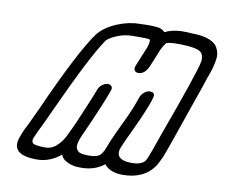

<svg xmlns="http://www.w3.org/2000/svg" viewBox="-85 -905 1182 1010"><g transform="rotate(10 506.0 -400.0)"><path d="M414 0H400Q351 0 315 -27Q305 -37 299 -50Q241 -2 172 -2Q56 -2 56 -67Q56 -81 62 -98L72 -125Q83 -152 94 -171L140 -269Q284 -592 364 -703Q399 -747 465 -774Q526 -799 586 -799L632 -800Q653 -800 677.5 -797.5Q702 -795 717 -778Q751 -796 803 -799Q851 -799 860 -797Q955 -797 992 -758Q1012 -731 1012 -699Q1012 -690 1007 -663Q1002 -636 988 -598L981 -579Q968 -537 939 -456Q840 -168 824 -129Q813 -105 798 -79Q744 -1 631 -1Q563 -1 532 -40Q483 -1 414 0ZM443 -70Q476 -70 494 -82Q508 -93 520 -121L535 -160Q553 -203 579.5 -257.5Q606 -312 625 -358Q638 -391 648 -421Q654 -435 668 -446.5Q682 -458 698 -458Q721 -458 721 -439Q721 -433 714.5 -412.5Q708 -392 692 -353Q673 -306 647 -252Q616 -187 597 -142Q591 -127 591 -115Q591 -71 666 -71Q720 -71 738 -96Q743 -104 749 -119Q756 -134 787 -224Q923 -597 934 -655Q936 -664 936 -672Q936 -691 926 -705Q908 -730 795 -730Q753 -730 737 -723Q725 -709 713 -685Q706 -667 694 -638Q682 -609 674 -590Q654 -543 619 -543Q605 -543 599 -553Q596 -558 596 -564Q596 -571 599 -578L643 -685Q650 -706 650 -720V-725Q647 -730 613 -730H558Q513 -730 473 -713Q433 -696 421 -681Q357 -592 208 -266Q180 -204 152 -147L135 -109Q133 -103 133 -98Q133 -93 135 -88Q138 -72 207 -72Q236 -73 258 -90Q294 -119 313 -165Q339 -216 385 -328Q406 -377 423 -422Q429 -437 443 -447Q457 -457 471 -458Q487 -458 493 -449Q496 -444 496 -438Q496 -432 493 -425Q478 -383 459 -338Q415 -233 382 -162Q368 -128 368 -109Q368 -95 379.5 -82.5Q391 -70 433 -70Z"/></g></svg>

Font: Bubblez Graffiti
Style: Italic
Weight: 400
Italic angle: -22.5°
Designer: GGBotNet
Foundry: GGBotNet
Version: 1.00